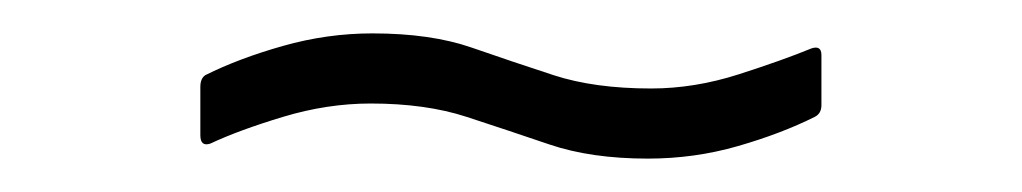

<svg xmlns="http://www.w3.org/2000/svg" viewBox="-20 -359 612 115"><path d="M368 -264Q334 -264 309 -272.5Q284 -281 259.5 -289Q235 -297 202 -297Q176 -297 149.5 -289Q123 -281 106 -273Q100 -271 100 -278V-307Q100 -312 103 -314Q123 -324 149.5 -331.5Q176 -339 203 -339Q238 -339 262.5 -330.5Q287 -322 311.5 -314Q336 -306 370 -306Q396 -306 422.5 -314.5Q449 -323 466 -330Q472 -332 472 -326V-296Q472 -291 468 -289Q448 -279 422 -271.5Q396 -264 368 -264Z"/></svg>

Font: Sofia Sans Semi Condensed Light
Style: Regular
Weight: 300
Designer: Botio Nikoltchev, Ani Petrova
Foundry: lettersoup
Version: Version 4.100; ttfautohint (v1.8.4.7-5d5b)